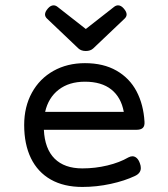

<svg xmlns="http://www.w3.org/2000/svg" viewBox="-20 -703 640 733"><path d="M531.7 -237.8Q532.7 -221.7 525.1 -214.6Q517.6 -207.5 501 -207.5H147.5Q150.9 -134.8 188.5 -97.4Q226.1 -60.1 294.4 -60.1Q343.3 -60.1 389.9 -71.3Q436.5 -82.5 470.2 -102.1Q478.5 -106.4 485.4 -106.4Q494.6 -106.4 502.2 -99.4Q509.8 -92.3 514.2 -79.1Q517.6 -70.3 517.6 -61.5Q517.6 -42 496.1 -31.7Q456.5 -12.7 402.8 -1Q349.1 10.7 294.4 10.7Q223.6 10.7 173.8 -17.6Q124 -45.9 98.1 -99.1Q72.3 -152.3 72.3 -225.6Q72.3 -295.4 101.8 -349.1Q131.3 -402.8 184.1 -432.4Q236.8 -461.9 304.2 -461.9Q375 -461.9 424.8 -433.3Q474.6 -404.8 501.2 -354.5Q527.8 -304.2 531.7 -237.8ZM152.3 -275.9H452.6Q442.4 -331.5 405 -361.3Q367.7 -391.1 304.2 -391.1Q243.7 -391.1 204.1 -360.6Q164.6 -330.1 152.3 -275.9ZM279.3 -518.1 159.7 -631.8Q151.9 -639.2 151.9 -647.9Q151.9 -658.2 163.1 -670.9Q173.3 -682.6 184.6 -682.6Q192.4 -682.6 199.7 -676.8L307.6 -592.3L415.5 -676.8Q422.9 -682.6 430.7 -682.6Q441.9 -682.6 452.1 -670.9Q463.4 -658.2 463.4 -647.9Q463.4 -639.2 455.6 -631.8L335.9 -518.1Q325.2 -508.3 307.6 -508.3Q290 -508.3 279.3 -518.1Z"/></svg>

Font: Courier Prime Code
Style: Regular
Weight: 400
Designer: Alan Dague-Greene
Foundry: Quote-Unquote Apps
Version: Version 3.0318